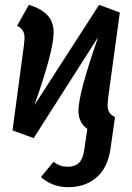

<svg xmlns="http://www.w3.org/2000/svg" viewBox="-20 -561 550 798"><path d="M427 -126Q427 -106 434 -94.5Q441 -83 458 -74L439 59Q427 138 380 177.5Q333 217 264 217Q198 217 150 175L202 112Q219 123 231.5 127.5Q244 132 262 132Q292 132 308.5 115.5Q325 99 330 62L343 -25Q306 -51 306 -101Q306 -172 388 -407L120 13L32 -19L80 -377Q82 -397 82 -403Q82 -422 75 -433.5Q68 -445 51 -454L100 -541Q150 -526 176.5 -498.5Q203 -471 203 -426Q203 -386 181 -305.5Q159 -225 123 -124L392 -541L478 -509L429 -151Q427 -131 427 -126Z"/></svg>

Font: Fira Sans Condensed Medium
Style: Italic
Weight: 500
Width: 3
Italic angle: -8°
Designer: bBox Type GmbH & Carrois Corporate GbR & Edenspiekermann AG
Foundry: bBox Type GmbH & Carrois Corporate GbR & Edenspiekermann AG
Version: Version 4.301